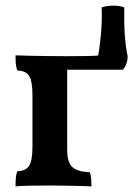

<svg xmlns="http://www.w3.org/2000/svg" viewBox="-20 -657 485 680"><path d="M35 3Q35 -15 36 -27.5Q37 -40 42 -51Q70 -51 82.5 -69Q95 -87 95 -138V-320Q95 -371 82.5 -389Q70 -407 42 -407Q37 -418 36 -431Q35 -444 35 -461Q56 -460 84.5 -459.5Q113 -459 147 -458.5Q181 -458 218 -458V-127Q218 -83 235.5 -66Q253 -49 298 -47Q302 -37 303 -23Q304 -9 304 3Q283 2 257.5 1.5Q232 1 206 0.5Q180 0 157 0Q122 0 89.5 0.5Q57 1 35 3ZM212 -410V-458Q251 -458 282.5 -458.5Q314 -459 341 -461V-410ZM323 -410V-434Q332 -479 337 -530.5Q342 -582 340 -631Q359 -637 381 -637Q403 -637 420 -631Q419 -579 422 -534.5Q425 -490 432 -458Q432 -429 415 -410Z"/></svg>

Font: Vollkorn SemiBold
Style: Regular
Weight: 600
Designer: Friedrich Althausen
Foundry: Friedrich Althausen
Version: Version 5.000